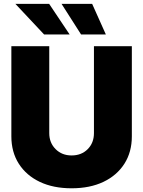

<svg xmlns="http://www.w3.org/2000/svg" viewBox="-20 -968 745 999"><path d="M352.5 11.7Q257.3 11.7 187 -21.7Q116.7 -55.2 77.9 -116Q39.1 -176.8 39.1 -258.8V-727.5H236.3V-275.4Q236.3 -225.1 269.3 -192.1Q302.2 -159.2 352.5 -159.2Q403.8 -159.2 436.3 -191.9Q468.8 -224.6 468.8 -275.4V-727.5H666V-258.8Q666 -176.8 627.2 -116Q588.4 -55.2 518.1 -21.7Q447.8 11.7 352.5 11.7ZM209.5 -788.6 60.1 -947.8H235.8L342.3 -788.6ZM401.9 -788.6 300.3 -947.8H459.5L530.8 -788.6Z"/></svg>

Font: Inter Display Black
Style: Regular
Weight: 900
Designer: Rasmus Andersson
Foundry: rsms
Version: Version 4.000;git-a52131595